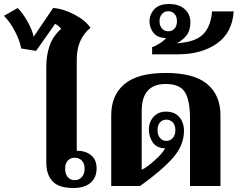

<svg xmlns="http://www.w3.org/2000/svg" viewBox="-77 -928 1186 958"><path d="M154 -117V-595Q154 -652 170.5 -700Q187 -748 228 -784Q225 -790 215.5 -797.5Q206 -805 198 -809L103 -674L29 -686Q21 -728 -3.5 -774Q-28 -820 -57 -849L11 -888Q38 -861 61 -819.5Q84 -778 91 -745L188 -888Q238 -885 295 -855Q352 -825 374 -789Q306 -733 306 -632V-176Q350 -176 377.5 -153.5Q405 -131 405 -88Q405 -42 375 -16Q345 10 289 10Q216 10 185 -23.5Q154 -57 154 -117ZM345 -86Q345 -113 331 -127Q317 -141 296 -141Q275 -141 261.5 -127Q248 -113 248 -86Q248 -59 261.5 -44Q275 -29 296 -29Q317 -29 331 -44Q345 -59 345 -86Z M478 -353Q478 -453 544 -508.5Q610 -564 750 -564Q891 -564 957 -508.5Q1023 -453 1023 -353V0H871V-339Q871 -426 846 -467.5Q821 -509 750 -509Q630 -509 630 -374V-81Q655 -92 695 -128Q735 -164 747 -188Q705 -189 685.5 -217Q666 -245 666 -281Q666 -320 689.5 -345.5Q713 -371 751 -371Q795 -371 818 -343.5Q841 -316 841 -275Q841 -203 785.5 -140Q730 -77 622 0H478ZM798 -279Q798 -304 785 -317.5Q772 -331 753 -331Q734 -331 721.5 -317.5Q709 -304 709 -279Q709 -254 721.5 -239.5Q734 -225 753 -225Q772 -225 785 -239.5Q798 -254 798 -279Z M682 -693Q697 -697 718.5 -710.5Q740 -724 752 -738Q709 -739 689 -764Q669 -789 669 -821Q669 -856 693 -882Q717 -908 766 -908Q817 -908 845 -882Q873 -856 873 -818Q873 -775 853 -750.5Q833 -726 805 -712Q898 -718 936.5 -757Q975 -796 981 -871H1089Q1082 -765 1005.5 -711Q929 -657 810 -657H682ZM806 -822Q806 -845 794 -858.5Q782 -872 762 -872Q743 -872 731 -858Q719 -844 719 -822Q719 -800 731 -786Q743 -772 762 -772Q782 -772 794 -785.5Q806 -799 806 -822Z"/></svg>

Font: Trirong Bold
Style: Regular
Weight: 700
Designer: Katatrad Team
Foundry: CadsonDemak
Version: Version 1.000